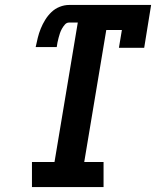

<svg xmlns="http://www.w3.org/2000/svg" viewBox="-20 -755 640 775"><path d="M109 0V-101H200L294 -664H259Q249 -664 242 -656Q235 -648 230 -639Q225 -630 222 -621Q219 -612 216.5 -602.5Q214 -593 212 -583.5Q210 -574 209 -565H124Q128 -584 132.5 -602.5Q137 -621 144.5 -639.5Q152 -658 162.5 -675Q173 -692 187.5 -706Q202 -720 221 -727.5Q240 -735 259 -735H590L562 -562H460L472 -634H409L320 -101H398V0Z"/></svg>

Font: Iosevka Slab Extended
Style: Bold Italic
Weight: 700
Width: 7
Italic angle: -9°
Monospace: yes
Designer: Belleve Invis
Foundry: Belleve Invis
Version: Version 11.1.0; ttfautohint (v1.8.3)